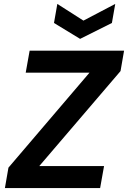

<svg xmlns="http://www.w3.org/2000/svg" viewBox="-20 -958 652 978"><path d="M5 0 23 -104 436 -588H111L131 -700H612L594 -596L180 -112H510L490 0ZM567 -938 550 -841 388 -760 255 -841 272 -938 405 -853Z"/></svg>

Font: DM Sans 12pt
Style: Bold Italic
Weight: 700
Italic angle: -10°
Version: Version 4.004;gftools[0.9.30]